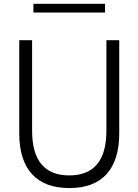

<svg xmlns="http://www.w3.org/2000/svg" viewBox="-20 -958 716 993"><path d="M79.6 -268.6V-750H146V-282.7Q146 -50.8 338.4 -50.8Q530.3 -50.8 530.3 -282.7V-750H596.7V-268.6Q596.7 -129.4 531.2 -57.4Q465.8 14.6 338.4 14.6Q211.4 14.6 145.5 -57.4Q79.6 -129.4 79.6 -268.6ZM152.8 -938.5H523.4V-893.1H152.8Z"/></svg>

Font: Spartan MB
Style: Regular
Weight: 400
Designer: Matt Bailey, Mirko Velimirovic
Foundry: Matt Bailey
Version: Version 1.005